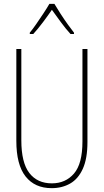

<svg xmlns="http://www.w3.org/2000/svg" viewBox="-20 -969 540 999"><path d="M249 10Q161 10 113 -51Q65 -112 65 -236V-714H91V-239Q91 -123 132.5 -69Q174 -15 250 -15Q321 -15 365 -66Q409 -117 409 -233V-714H435V-230Q435 -144 411 -91Q387 -38 345 -14Q303 10 249 10ZM135 -799Q150 -817 169 -844.5Q188 -872 206.5 -900Q225 -928 237 -949H263Q276 -927 295 -897.5Q314 -868 333.5 -841Q353 -814 365 -799V-792H347Q322 -819 296.5 -854Q271 -889 250 -918Q231 -890 204 -854Q177 -818 153 -792H135Z"/></svg>

Font: Noto Sans Mono ExtraCondensed Thin
Style: Regular
Weight: 100
Width: 2
Designer: Monotype Design Team
Foundry: Monotype Imaging Inc.
Version: Version 2.014; ttfautohint (v1.8.4.7-5d5b)